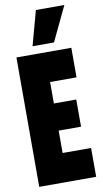

<svg xmlns="http://www.w3.org/2000/svg" viewBox="-101 -977 548 1023"><g transform="rotate(-10 172.5 -465.5)"><path d="M25 0V-700H322V-540H179V-424H300V-277H179V-156H333V0ZM120 -744 171 -931H325L236 -744Z"/></g></svg>

Font: Georama ExtraCondensed ExtraBold
Style: Regular
Weight: 800
Width: 2
Designer: Jean-Baptiste Levee
Foundry: Production Type
Version: Version 1.000